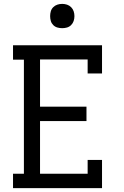

<svg xmlns="http://www.w3.org/2000/svg" viewBox="-20 -968 640 988"><path d="M47 0V-74H103V-661H47V-735H505V-590H431V-662H186V-419H425V-345H186V-74H431V-145H505V0ZM300 -823Q287 -823 275 -826.5Q263 -830 254 -839Q245 -848 241.5 -860Q238 -872 238 -885Q238 -898 241.5 -910Q245 -922 254 -931Q263 -940 275 -944Q287 -948 300 -948Q313 -948 325 -944Q337 -940 346 -931Q355 -922 359 -910Q363 -898 363 -885Q363 -872 359 -860Q355 -848 346 -839Q337 -830 325 -826.5Q313 -823 300 -823Z"/></svg>

Font: Iosevka HT Extended
Style: Regular
Weight: 400
Width: 7
Monospace: yes
Designer: Belleve Invis
Foundry: Belleve Invis
Version: Version 32.3.0; ttfautohint (v1.8.4)